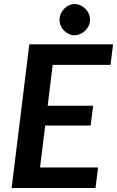

<svg xmlns="http://www.w3.org/2000/svg" viewBox="-20 -946 589 966"><path d="M38.5 0ZM549 -723H127.5L38.5 0H460.5L473.5 -103.5H181.5L207.5 -314.5H436L448.5 -414H220L245 -619.5H536ZM433 -846.5C433 -857.5 430.8 -867.8 426.5 -877.2C422.2 -886.8 416.4 -895.1 409.2 -902.2C402.1 -909.4 393.8 -915.1 384.5 -919.2C375.2 -923.4 365.5 -925.5 355.5 -925.5C345.8 -925.5 336.4 -923.4 327.2 -919.2C318.1 -915.1 310 -909.3 303 -902C296 -894.7 290.3 -886.2 286 -876.8C281.7 -867.2 279.5 -857.2 279.5 -846.5C279.5 -835.8 281.6 -825.8 285.8 -816.2C289.9 -806.8 295.5 -798.5 302.5 -791.5C309.5 -784.5 317.5 -778.9 326.5 -774.8C335.5 -770.6 344.8 -768.5 354.5 -768.5C364.5 -768.5 374.2 -770.6 383.5 -774.8C392.8 -778.9 401.2 -784.5 408.5 -791.5C415.8 -798.5 421.8 -806.8 426.2 -816.2C430.8 -825.8 433 -835.8 433 -846.5Z"/></svg>

Font: Lato
Style: Bold Italic
Weight: 700
Italic angle: -7°
Designer: Lukasz Dziedzic
Foundry: tyPoland Lukasz Dziedzic
Version: Version 2.007; 2014-02-27